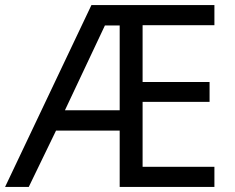

<svg xmlns="http://www.w3.org/2000/svg" viewBox="-21 -734 922 754"><path d="M821 0V-79H539V-334H802V-412H539V-635H821V-714H338L-1 0H92L199 -221H449V0ZM234 -301 391 -634H449V-301Z"/></svg>

Font: Noto Sans Cypriot
Style: Regular
Weight: 400
Designer: Monotype Design Team
Foundry: Monotype Imaging Inc.
Version: Version 2.002